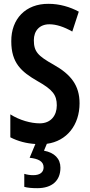

<svg xmlns="http://www.w3.org/2000/svg" viewBox="-20 -744 469 1004"><path d="M296 133C296 86 265 54 210 44L225 8C329 -6 396 -90 396 -204C396 -297 351 -355 260 -406C178 -452 157 -474 157 -534C157 -582 186 -617 238 -617C274 -617 314 -604 358 -579L392 -683C346 -708 291 -724 234 -724C114 -725 38 -645 39 -528C39 -415 91 -369 176 -320C256 -275 277 -247 277 -193C277 -140 246 -99 188 -99C142 -99 83 -115 34 -146V-26C75 -5 118 6 165 9L135 81C181 86 208 100 208 131C208 156 190 172 154 172C139 172 123 170 107 165V233C124 238 147 240 175 240C252 240 296 201 296 133Z"/></svg>

Font: Noto Sans Georgian ExtraCondensed SemiBold
Style: Regular
Weight: 600
Width: 2
Designer: Monotype Design Team, Akaki Razmadze
Foundry: Google LLC
Version: Version 2.005